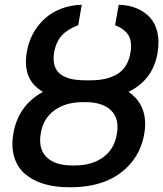

<svg xmlns="http://www.w3.org/2000/svg" viewBox="-20 -780 689 810"><path d="M358.7 -441.1Q392.8 -441.1 419.9 -446.6Q447.1 -452.1 470.7 -465Q494.3 -478 509.6 -501.2Q524.9 -524.5 530.2 -557.5Q538.4 -604 522 -630.9Q505.7 -657.7 465.6 -673.7L480.8 -759.9Q522.7 -758.9 556.3 -745Q589.8 -731.2 612.6 -706.3Q635.3 -681.5 644 -643.5Q652.7 -605.5 644.9 -558.2Q626.1 -443.2 522 -392.4Q563.2 -365.1 581 -320.8Q598.7 -276.6 588.8 -216.6Q576.3 -143.1 532 -91.3Q487.6 -39.4 423.5 -14.7Q359.4 9.9 280.5 9.9H269.5Q210.9 9.9 164.2 -4.4Q117.5 -18.8 85.4 -46.3Q53.3 -73.9 40.1 -117.2Q27 -160.5 36.2 -215.6Q56.1 -334.9 161.2 -392.4Q73.9 -442.5 92.7 -558.2Q103.3 -620.7 137.3 -666.4Q171.2 -712 219.3 -735.1Q267.4 -758.2 324.9 -759.9L310 -673.7Q266.3 -657.7 241.3 -630.9Q216.3 -604 208.1 -557.5Q203.8 -530.9 208.5 -510.5Q213.1 -490.1 224.3 -477.1Q235.4 -464.1 253.7 -456Q272 -447.8 293.3 -444.4Q314.6 -441.1 341.3 -441.1ZM340.6 -349.1H329.5Q257.1 -349.1 209.5 -314.6Q161.9 -280.2 151.6 -215.6Q141.3 -150.9 177 -116.5Q212.7 -82 284.8 -82H295.8Q367.9 -82 415.5 -116.7Q463.1 -151.3 473.4 -216.6Q483.7 -280.5 448 -314.8Q412.3 -349.1 340.6 -349.1Z"/></svg>

Font: Karasuma Gothic
Style: Medium Italic
Weight: 500
Italic angle: 9.39998°
Designer: Rasmus Andersson / Ryoko Nishizuka
Foundry: Genbu
Version: Version 1.00